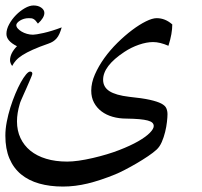

<svg xmlns="http://www.w3.org/2000/svg" viewBox="-44 -519 738 702"><path d="M0.5 -277.8Q-7.3 -288.6 -7.3 -298.8Q-7.3 -324.2 18.1 -350.1Q-20.5 -369.1 -20.5 -395Q-20.5 -412.1 -10.5 -430.4Q-0.5 -448.7 14.4 -463.9Q29.3 -479 46.6 -489Q64 -499 78.6 -499Q95.7 -499 106.9 -491Q118.2 -482.9 118.2 -471.7Q118.2 -454.1 94.7 -432.6Q89.8 -439.5 86.2 -443.4Q82.5 -447.3 78.6 -449.5Q74.7 -451.7 70.6 -452.1Q66.4 -452.6 61 -452.6Q51.8 -452.6 43.7 -450.2Q35.6 -447.8 29.3 -443.8Q22.9 -439.9 19.3 -435.5Q15.6 -431.2 15.6 -427.2Q15.6 -420.9 21 -414.8Q26.4 -408.7 34.9 -403.6Q43.5 -398.4 54.4 -395.3Q65.4 -392.1 76.7 -392.1Q86.4 -392.1 115.2 -398.4Q144 -404.8 181.6 -418.9Q177.7 -405.3 173.3 -395.5Q168.9 -385.7 163.1 -378.9Q157.2 -372.1 149.9 -367.4Q142.6 -362.8 132.8 -359.4Q99.1 -347.7 76.2 -337.4Q53.2 -327.1 38.3 -317.6Q23.4 -308.1 14.6 -298.3Q5.9 -288.6 0.5 -277.8ZM571.8 -351.6Q556.2 -358.4 542.2 -361.8Q528.3 -365.2 515.6 -365.2Q492.2 -365.2 463.9 -355.5Q435.5 -345.7 410.6 -329.1Q333 -277.8 333 -227.5Q333 -200.7 356 -185.8Q378.9 -170.9 428.7 -165Q476.1 -160.2 503.7 -154.1Q531.2 -147.9 545.7 -140.4Q560.1 -132.8 564.2 -123Q568.4 -113.3 568.4 -101.6Q568.4 -90.8 566.4 -73.2Q564.5 -55.7 559.8 -36.6Q555.2 -17.6 547.6 0Q540 17.6 528.3 28.3Q516.6 39.1 497.1 52.2Q477.5 65.4 455.8 78.1Q434.1 90.8 412.8 101.8Q391.6 112.8 377 118.7Q323.2 140.6 276.9 151.9Q230.5 163.1 186 163.1Q138.2 163.1 99.4 152.1Q60.5 141.1 33 118.4Q5.4 95.7 -9.5 60.5Q-24.4 25.4 -24.4 -22.9Q-24.4 -46.9 -19.3 -73.5Q-14.2 -100.1 -6.1 -126Q2 -151.9 12 -175.8Q22 -199.7 32 -217.8Q42 -235.8 51 -246.6Q60.1 -257.3 65.9 -257.3Q74.2 -257.3 74.2 -249.5Q74.2 -247.1 71 -239.3Q67.9 -231.4 63.2 -220.7Q58.6 -210 53 -197.3Q47.4 -184.6 42.2 -173.1Q37.1 -161.6 33.2 -152.6Q29.3 -143.6 28.3 -139.2Q18.1 -105 18.1 -75.2Q18.1 -41.5 30.8 -14.4Q43.5 12.7 67.1 32Q90.8 51.3 124.8 61.5Q158.7 71.8 201.7 71.8Q238.8 71.8 295.9 58.6Q350.1 45.9 391.6 29.8Q433.1 13.7 461.2 -2.4Q489.3 -18.6 503.7 -33.2Q518.1 -47.9 518.1 -58.1Q518.1 -65.4 512.9 -70.3Q507.8 -75.2 496.1 -78.4Q484.4 -81.5 465.1 -83.3Q445.8 -85 417.5 -85.4Q391.1 -85.4 367.9 -92Q344.7 -98.6 327.4 -111.6Q310.1 -124.5 299.8 -143.6Q289.6 -162.6 289.6 -187.5Q289.6 -216.3 303 -246.8Q316.4 -277.3 337.6 -306.9Q358.9 -336.4 385.7 -362.8Q412.6 -389.2 439.2 -409.2Q465.8 -429.2 489.5 -440.9Q513.2 -452.6 528.8 -452.6Q560.1 -452.6 585.9 -429.7Q585.9 -413.1 582.5 -393.8Q579.1 -374.5 571.8 -351.6Z"/></svg>

Font: XB Niloofar
Style: Regular
Weight: 400
Designer: Behnam
Foundry: Irmug
Version: Version 7.201 2008